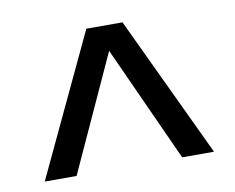

<svg xmlns="http://www.w3.org/2000/svg" viewBox="-53 -593 645 528"><g transform="rotate(-10 269.0 -329.0)"><path d="M32.2 -131.8 217.8 -525.9H318.8L504.9 -131.8H416L269 -455.1L121.1 -131.8Z"/></g></svg>

Font: Trueno
Style: Regular
Weight: 400
Designer: Julieta Ulanovsky
Foundry: Julieta Ulanovsky
Version: Version 3.001b | FøM Fix